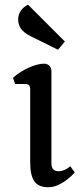

<svg xmlns="http://www.w3.org/2000/svg" viewBox="-20 -780 352 814"><path d="M185 14Q144 14 126 -11Q108 -36 108 -92V-402Q108 -424 88 -424H44L35 -450Q64 -476 101.5 -493Q139 -510 167 -510Q181 -510 189.5 -501Q198 -492 198 -478V-88Q198 -54 228 -54Q253 -54 278 -75L297 -49Q271 -20 241 -3Q211 14 185 14ZM226 -569 113 -625Q82 -640 69.5 -657.5Q57 -675 57 -697Q57 -719 68.5 -735Q80 -751 99 -760L255 -604Z"/></svg>

Font: Gabriela
Style: Regular
Weight: 400
Designer: Eduardo Rodriguez Tunni
Foundry: Eduardo Rodriguez Tunni
Version: Version 2.001;gftools[0.9.26]